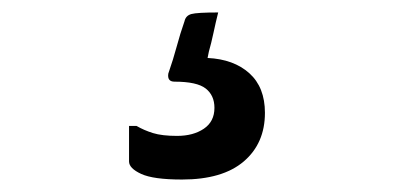

<svg xmlns="http://www.w3.org/2000/svg" viewBox="-20 -56 640 308"><path d="M330 -36Q326 -20 322.5 -3.5Q319 13 315 27L313 37Q355 39 380 61.5Q405 84 405 125Q405 174 371 203Q337 232 272 232Q226 232 206.5 223Q187 214 187 203V146H199Q211 153 225.5 157.5Q240 162 264 162Q290 162 307 150.5Q324 139 324 117Q324 97 310 86Q296 75 260 75Q248 75 250 62Q258 39 263.5 18.5Q269 -2 276 -22Q278 -31 287 -33.5Q296 -36 330 -36Z"/></svg>

Font: Recursive Sn Lnr St
Style: Regular
Weight: 400
Version: Version 1.079;hotconv 1.0.112;makeotfexe 2.5.65598; ttfautoh